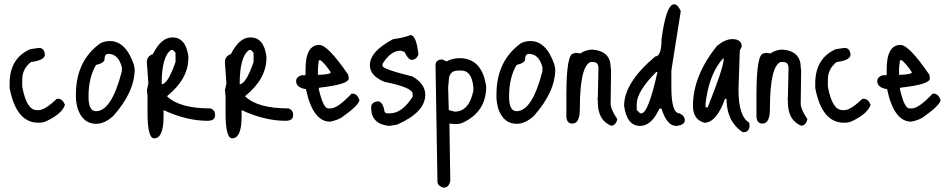

<svg xmlns="http://www.w3.org/2000/svg" viewBox="-20 -569 4438 898"><path d="M121 -339 162 -345Q187 -345 190 -314Q190 -287 125 -279Q84 -247 84 -197V-164Q104 -54 152 -54H162Q190 -54 246 -107H252Q272 -107 284 -79Q270 -36 194 -1Q180 5 159 5Q56 5 25 -157V-179Q25 -296 121 -339Z M494 -377Q568 -377 606 -267L610 -246Q610 -139 510 -27Q470 10 429 10Q369 10 344 -59Q335 -91 335 -115V-127Q335 -285 450 -367Q470 -377 494 -377ZM394 -117Q394 -49 429 -49Q502 -49 550 -236V-255Q533 -317 487 -317Q469 -317 469 -292Q469 -275 429 -265Q394 -206 394 -117Z M786 -394Q849 -394 861 -306V-297Q861 -200 761 -119Q819 -62 964 -62Q986 -55 986 -31Q986 -4 951 -4Q853 -4 745 -54V-25Q745 78 701 78Q670 78 670 -41V-119L667 -147L674 -179L667 -275V-279Q667 -306 695 -316Q734 -394 786 -394ZM736 -175Q765 -175 801 -279V-322L789 -335H780Q736 -305 736 -175Z M1151 -394Q1214 -394 1226 -306V-297Q1226 -200 1126 -119Q1184 -62 1329 -62Q1351 -55 1351 -31Q1351 -4 1316 -4Q1218 -4 1110 -54V-25Q1110 78 1066 78Q1035 78 1035 -41V-119L1032 -147L1039 -179L1032 -275V-279Q1032 -306 1060 -316Q1099 -394 1151 -394ZM1101 -175Q1130 -175 1166 -279V-322L1154 -335H1145Q1101 -305 1101 -175Z M1474 -359Q1514 -358 1609 -219L1611 -202Q1611 -174 1474 -159L1471 -156V-152Q1492 -62 1515 -62H1527Q1559 -62 1624 -131H1630Q1650 -131 1661 -102Q1661 -78 1577 -19Q1555 -6 1524 0Q1443 0 1411 -152Q1365 -159 1365 -190Q1365 -212 1399 -219V-215L1409 -219V-244Q1409 -359 1474 -359ZM1480 -287H1471L1467 -250V-219H1471Q1527 -221 1527 -231Q1501 -270 1480 -287Z M1900 -405Q1927 -405 1937 -314Q1927 -289 1904 -289Q1888 -292 1872 -326L1854 -332Q1807 -332 1769 -270V-261Q1769 -246 1910 -211Q1969 -176 1969 -126Q1969 -44 1837 14L1800 20Q1716 11 1716 -64V-67Q1716 -91 1747 -95Q1771 -95 1779 -45L1787 -39H1804Q1861 -39 1910 -117V-130Q1910 -160 1779 -186Q1710 -214 1710 -264Q1710 -329 1819 -386Q1867 -392 1900 -405Z M2129 -297Q2235 -297 2254 -164Q2254 -46 2144 5Q2132 11 2111 11H2104L2082 9V11L2086 278Q2079 309 2054 309Q2026 300 2026 280L2017 -264Q2017 -290 2048 -291L2069 -282Q2097 -297 2129 -297ZM2079 -191 2076 -160 2079 -54 2107 -47Q2174 -47 2194 -145V-160Q2187 -239 2138 -239H2123Q2079 -239 2079 -191Z M2461 -377Q2535 -377 2573 -267L2577 -246Q2577 -139 2477 -27Q2437 10 2396 10Q2336 10 2311 -59Q2302 -91 2302 -115V-127Q2302 -285 2417 -367Q2437 -377 2461 -377ZM2361 -117Q2361 -49 2396 -49Q2469 -49 2517 -236V-255Q2500 -317 2454 -317Q2436 -317 2436 -292Q2436 -275 2396 -265Q2361 -206 2361 -117Z M2751 -337Q2836 -330 2836 -254L2838 -241L2836 -85Q2836 -58 2867 -12V-10Q2859 19 2838 19Q2776 -7 2776 -91V-104L2773 -106L2776 -110V-112L2779 -250Q2779 -279 2754 -279H2742Q2692 -259 2692 -60Q2692 9 2657 9Q2630 9 2629 -25V-125Q2629 -319 2663 -319L2673 -322L2694 -319Q2721 -337 2751 -337Z M3133 -549Q3150 -549 3164 -517L3120 -239V-161Q3120 -39 3158 -39Q3183 -27 3183 -7Q3183 16 3143 20Q3099 20 3074 -61H3064Q3027 20 2974 20Q2912 20 2899 -74Q2899 -183 3045 -305Q3074 -305 3074 -386Q3096 -549 3133 -549ZM2958 -82V-55L2974 -39H2980Q3012 -39 3055 -232H3049Q2958 -141 2958 -82Z M3405 -386Q3449 -386 3449 -351L3440 -332L3434 -149Q3434 -25 3484 5L3486 20Q3483 49 3459 49H3453Q3378 -2 3378 -107H3371Q3331 5 3274 5Q3221 -10 3221 -74Q3221 -215 3334 -355Q3372 -386 3405 -386ZM3284 -114 3280 -86V-67H3290Q3365 -254 3365 -295H3361Q3303 -230 3284 -114Z M3640 -337Q3725 -330 3725 -254L3727 -241L3725 -85Q3725 -58 3756 -12V-10Q3748 19 3727 19Q3665 -7 3665 -91V-104L3662 -106L3665 -110V-112L3668 -250Q3668 -279 3643 -279H3631Q3581 -259 3581 -60Q3581 9 3546 9Q3519 9 3518 -25V-125Q3518 -319 3552 -319L3562 -322L3583 -319Q3610 -337 3640 -337Z M3889 -339 3930 -345Q3955 -345 3958 -314Q3958 -287 3893 -279Q3852 -247 3852 -197V-164Q3872 -54 3920 -54H3930Q3958 -54 4014 -107H4020Q4040 -107 4052 -79Q4038 -36 3962 -1Q3948 5 3927 5Q3824 5 3793 -157V-179Q3793 -296 3889 -339Z M4192 -359Q4232 -358 4327 -219L4329 -202Q4329 -174 4192 -159L4189 -156V-152Q4210 -62 4233 -62H4245Q4277 -62 4342 -131H4348Q4368 -131 4379 -102Q4379 -78 4295 -19Q4273 -6 4242 0Q4161 0 4129 -152Q4083 -159 4083 -190Q4083 -212 4117 -219V-215L4127 -219V-244Q4127 -359 4192 -359ZM4198 -287H4189L4185 -250V-219H4189Q4245 -221 4245 -231Q4219 -270 4198 -287Z"/></svg>

Font: Just Me Again Down Here
Style: Regular
Weight: 400
Designer: Kimberly Geswein
Foundry: Kimberly Geswein
Version: Version 1.002 2007